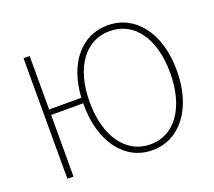

<svg xmlns="http://www.w3.org/2000/svg" viewBox="-125 -907 1213 1087"><g transform="rotate(-20 481.5 -363.0)"><path d="M620 -22C473 -22 377 -157 377 -365C377 -573 473 -704 620 -704C767 -704 862 -573 862 -365C862 -157 767 -22 620 -22ZM147 -404V-726H110V0H147V-371H340V-365C340 -136 454 13 620 13C785 13 902 -136 902 -365C902 -594 785 -739 620 -739C464 -739 353 -610 341 -404Z"/></g></svg>

Font: Genne Gothic ExtraLight
Style: Regular
Weight: 250
Designer: Ryoko NISHIZUKA (kana & ideographs); Paul D. Hunt (Latin, Greek & Cyrillic); Wenlong ZHANG (bopomofo); Sandoll Communica
Foundry: Adobe Systems Incorporated
Version: Version 1.004;PS 1.004;hotconv 16.6.51;makeotf.lib2.5.65220